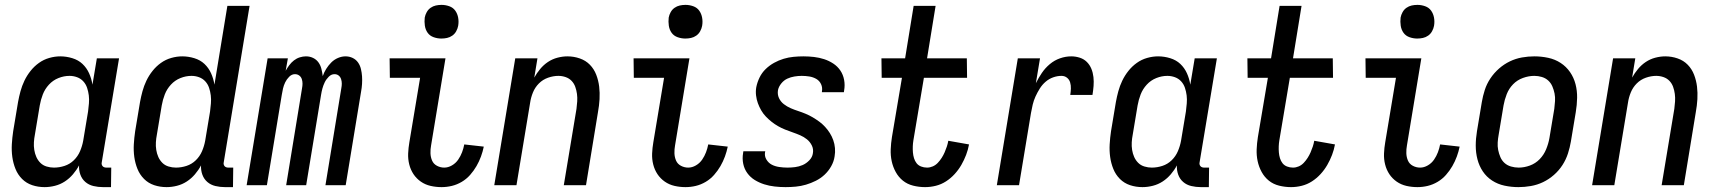

<svg xmlns="http://www.w3.org/2000/svg" viewBox="-20 -759 7040 787"><path d="M163 8Q136 8 112 0Q88 -8 70.5 -25.5Q53 -43 43.5 -66.5Q34 -90 30.5 -115.5Q27 -141 28.5 -167.5Q30 -194 34 -221L54 -341Q58 -363 64 -385Q70 -407 80 -428Q90 -449 105 -468Q120 -487 139.5 -501Q159 -515 182 -521.5Q205 -528 227 -528Q252 -528 276.5 -520.5Q301 -513 318 -497Q335 -481 345 -459Q355 -437 359 -412L377 -520H468L397 -93Q396 -89 397 -85Q398 -81 400.5 -78Q403 -75 407 -73.5Q411 -72 416 -72H436L435 8H402Q382 8 363 3.5Q344 -1 330 -13Q316 -25 309.5 -43Q303 -61 304 -81Q294 -62 279 -44.5Q264 -27 245.5 -15Q227 -3 205.5 2.5Q184 8 163 8ZM201 -72Q223 -72 244.5 -79Q266 -86 282.5 -102Q299 -118 308 -139Q317 -160 321 -182L341 -302Q343 -318 344.5 -335Q346 -352 344 -368Q342 -384 337 -399Q332 -414 321.5 -425.5Q311 -437 296 -442.5Q281 -448 265 -448Q242 -448 219.5 -439Q197 -430 180.5 -412Q164 -394 155.5 -372Q147 -350 143 -327L123 -207Q120 -192 119 -176Q118 -160 120.5 -144.5Q123 -129 129 -115.5Q135 -102 145.5 -91.5Q156 -81 171 -76.5Q186 -72 201 -72Z M663 8Q636 8 612 0Q588 -8 570.5 -25.5Q553 -43 543.5 -66.5Q534 -90 530.5 -115.5Q527 -141 528.5 -167.5Q530 -194 534 -221L554 -341Q558 -363 564 -385Q570 -407 580 -428Q590 -449 605 -468Q620 -487 639.5 -501Q659 -515 682 -521.5Q705 -528 727 -528Q752 -528 776.5 -520.5Q801 -513 818 -497Q835 -481 845 -459Q855 -437 859 -412L912 -735H1003L897 -93Q896 -89 897 -85Q898 -81 900.5 -78Q903 -75 907 -73.5Q911 -72 916 -72H936L935 8H902Q882 8 863 3.5Q844 -1 830 -13Q816 -25 809.5 -43Q803 -61 804 -81Q794 -62 779 -44.5Q764 -27 745.5 -15Q727 -3 705.5 2.5Q684 8 663 8ZM701 -72Q723 -72 744.5 -79Q766 -86 782.5 -102Q799 -118 808 -139Q817 -160 821 -182L841 -302Q843 -318 844.5 -335Q846 -352 844 -368Q842 -384 837 -399Q832 -414 821.5 -425.5Q811 -437 796 -442.5Q781 -448 765 -448Q742 -448 719.5 -439Q697 -430 680.5 -412Q664 -394 655.5 -372Q647 -350 643 -327L623 -207Q620 -192 619 -176Q618 -160 620.5 -144.5Q623 -129 629 -115.5Q635 -102 645.5 -91.5Q656 -81 671 -76.5Q686 -72 701 -72Z M991 0 1077 -520H1160L1151 -469Q1157 -480 1165.5 -491.5Q1174 -503 1185 -511.5Q1196 -520 1209 -524Q1222 -528 1234 -528Q1250 -528 1263.5 -521.5Q1277 -515 1285.5 -503Q1294 -491 1297.5 -476.5Q1301 -462 1303 -447Q1308 -462 1317 -476.5Q1326 -491 1338 -503Q1350 -515 1365.5 -521.5Q1381 -528 1396 -528Q1412 -528 1425.5 -521.5Q1439 -515 1447.5 -503Q1456 -491 1459.5 -476Q1463 -461 1464 -446Q1465 -431 1464 -415Q1463 -399 1460 -383L1397 0H1314L1379 -397Q1381 -407 1381 -416.5Q1381 -426 1378 -435Q1375 -444 1368 -449.5Q1361 -455 1351 -455Q1338 -455 1327.5 -444.5Q1317 -434 1311 -421.5Q1305 -409 1301.5 -396Q1298 -383 1296 -370L1235 0H1153L1218 -397Q1220 -407 1220 -416.5Q1220 -426 1217 -435Q1214 -444 1206.5 -449.5Q1199 -455 1189 -455Q1176 -455 1165.5 -444.5Q1155 -434 1149 -421.5Q1143 -409 1140 -396Q1137 -383 1135 -370L1074 0Z M1790 8Q1767 8 1745 3Q1723 -2 1705 -14.5Q1687 -27 1675 -45Q1663 -63 1657.5 -85Q1652 -107 1653 -130Q1654 -153 1658 -176L1702 -440H1578L1577 -520H1806L1747 -163Q1744 -147 1744.5 -131Q1745 -115 1751 -101Q1757 -87 1771 -79.5Q1785 -72 1801 -72Q1817 -72 1832.5 -81Q1848 -90 1858 -104.5Q1868 -119 1874 -135Q1880 -151 1883 -167L1963 -158Q1959 -138 1951.5 -117.5Q1944 -97 1933 -78Q1922 -59 1907 -42Q1892 -25 1872.5 -13.5Q1853 -2 1832 3Q1811 8 1790 8ZM1789 -601Q1773 -601 1757.5 -606.5Q1742 -612 1733 -624.5Q1724 -637 1721.5 -653.5Q1719 -670 1721 -687Q1723 -698 1729 -709Q1735 -720 1745 -727Q1755 -734 1766.5 -736.5Q1778 -739 1790 -739Q1806 -739 1821.5 -733.5Q1837 -728 1846 -715.5Q1855 -703 1858 -686.5Q1861 -670 1858 -653Q1856 -642 1850 -631Q1844 -620 1834 -613Q1824 -606 1812.5 -603.5Q1801 -601 1789 -601Z M2006 0 2092 -520H2183L2170 -441Q2180 -459 2194 -476Q2208 -493 2226 -505Q2244 -517 2265 -522.5Q2286 -528 2306 -528Q2332 -528 2356.5 -519.5Q2381 -511 2398 -493.5Q2415 -476 2424 -452.5Q2433 -429 2436 -404Q2439 -379 2437.5 -352.5Q2436 -326 2431 -299L2382 0H2291L2343 -313Q2345 -328 2346 -343.5Q2347 -359 2345 -374Q2343 -389 2338 -403Q2333 -417 2323 -427.5Q2313 -438 2298.5 -443Q2284 -448 2269 -448Q2248 -448 2226.5 -440.5Q2205 -433 2189 -417Q2173 -401 2164.5 -380Q2156 -359 2153 -338L2097 0Z M2790 8Q2767 8 2745 3Q2723 -2 2705 -14.5Q2687 -27 2675 -45Q2663 -63 2657.5 -85Q2652 -107 2653 -130Q2654 -153 2658 -176L2702 -440H2578L2577 -520H2806L2747 -163Q2744 -147 2744.5 -131Q2745 -115 2751 -101Q2757 -87 2771 -79.5Q2785 -72 2801 -72Q2817 -72 2832.5 -81Q2848 -90 2858 -104.5Q2868 -119 2874 -135Q2880 -151 2883 -167L2963 -158Q2959 -138 2951.5 -117.5Q2944 -97 2933 -78Q2922 -59 2907 -42Q2892 -25 2872.5 -13.5Q2853 -2 2832 3Q2811 8 2790 8ZM2789 -601Q2773 -601 2757.5 -606.5Q2742 -612 2733 -624.5Q2724 -637 2721.5 -653.5Q2719 -670 2721 -687Q2723 -698 2729 -709Q2735 -720 2745 -727Q2755 -734 2766.5 -736.5Q2778 -739 2790 -739Q2806 -739 2821.5 -733.5Q2837 -728 2846 -715.5Q2855 -703 2858 -686.5Q2861 -670 2858 -653Q2856 -642 2850 -631Q2844 -620 2834 -613Q2824 -606 2812.5 -603.5Q2801 -601 2789 -601Z M3200 8Q3178 8 3155.5 5.5Q3133 3 3112.5 -3.5Q3092 -10 3074 -21Q3056 -32 3043.5 -49Q3031 -66 3026.5 -87.5Q3022 -109 3026 -132L3027 -139H3117L3116 -136Q3113 -119 3121.5 -105Q3130 -91 3143.5 -84Q3157 -77 3174 -74.5Q3191 -72 3208 -72Q3223 -72 3239 -74Q3255 -76 3270 -82.5Q3285 -89 3297.5 -102Q3310 -115 3312 -131Q3315 -148 3307.5 -163Q3300 -178 3287.5 -188Q3275 -198 3260 -204.5Q3245 -211 3229 -216.5Q3213 -222 3198 -228Q3183 -234 3169 -242Q3155 -250 3142.5 -260Q3130 -270 3119 -281.5Q3108 -293 3100 -307Q3092 -321 3086.5 -336Q3081 -351 3079 -368Q3077 -385 3080 -402Q3084 -422 3093.5 -441.5Q3103 -461 3118.5 -476Q3134 -491 3153 -501.5Q3172 -512 3192 -518Q3212 -524 3232.5 -526Q3253 -528 3273 -528Q3295 -528 3316.5 -525.5Q3338 -523 3358 -516.5Q3378 -510 3395.5 -498.5Q3413 -487 3424.5 -470Q3436 -453 3440 -431.5Q3444 -410 3440 -388L3439 -381H3349V-384Q3352 -400 3345.5 -414Q3339 -428 3326 -435.5Q3313 -443 3297.5 -445.5Q3282 -448 3266 -448Q3252 -448 3236.5 -445.5Q3221 -443 3207 -436.5Q3193 -430 3182.5 -417Q3172 -404 3169 -390Q3166 -372 3173 -357Q3180 -342 3193 -332Q3206 -322 3221 -315.5Q3236 -309 3251.5 -304Q3267 -299 3282.5 -292.5Q3298 -286 3311.5 -278Q3325 -270 3338 -260.5Q3351 -251 3362 -239Q3373 -227 3381.5 -213.5Q3390 -200 3395.5 -184.5Q3401 -169 3402.5 -152Q3404 -135 3401 -118Q3398 -97 3387 -77.5Q3376 -58 3360 -43Q3344 -28 3324 -18Q3304 -8 3283.5 -2Q3263 4 3242 6Q3221 8 3200 8Z M3772 8Q3747 8 3723 2Q3699 -4 3681 -18.5Q3663 -33 3651.5 -54Q3640 -75 3635 -98.5Q3630 -122 3631 -147Q3632 -172 3636 -197L3677 -440H3594L3593 -520H3690L3725 -735H3815L3780 -520H3943L3944 -440H3767L3724 -184Q3722 -172 3721.5 -159.5Q3721 -147 3722 -134.5Q3723 -122 3726.5 -110.5Q3730 -99 3737 -90Q3744 -81 3755.5 -76.5Q3767 -72 3780 -72Q3792 -72 3803.5 -77Q3815 -82 3824 -91.5Q3833 -101 3840 -112Q3847 -123 3852 -134.5Q3857 -146 3861 -158Q3865 -170 3867 -182L3952 -167Q3948 -145 3940 -124Q3932 -103 3920.5 -83Q3909 -63 3893 -45.5Q3877 -28 3857.5 -15.5Q3838 -3 3816 2.5Q3794 8 3772 8Z M4066 0 4152 -520H4243L4226 -418Q4237 -440 4250.5 -460Q4264 -480 4283 -496Q4302 -512 4325 -520Q4348 -528 4371 -528Q4389 -528 4406 -522.5Q4423 -517 4435 -505Q4447 -493 4453.5 -477Q4460 -461 4462 -443Q4464 -425 4462.5 -406.5Q4461 -388 4458 -370H4367Q4369 -383 4369.5 -396Q4370 -409 4366.5 -421Q4363 -433 4353.5 -440.5Q4344 -448 4331 -448Q4314 -448 4297 -442Q4280 -436 4266 -424Q4252 -412 4242 -396Q4232 -380 4224.5 -363.5Q4217 -347 4213 -330Q4209 -313 4206 -296L4157 0Z M4663 8Q4636 8 4612 0Q4588 -8 4570.5 -25.5Q4553 -43 4543.5 -66.5Q4534 -90 4530.5 -115.5Q4527 -141 4528.5 -167.5Q4530 -194 4534 -221L4554 -341Q4558 -363 4564 -385Q4570 -407 4580 -428Q4590 -449 4605 -468Q4620 -487 4639.5 -501Q4659 -515 4682 -521.5Q4705 -528 4727 -528Q4752 -528 4776.5 -520.5Q4801 -513 4818 -497Q4835 -481 4845 -459Q4855 -437 4859 -412L4877 -520H4968L4897 -93Q4896 -89 4897 -85Q4898 -81 4900.5 -78Q4903 -75 4907 -73.5Q4911 -72 4916 -72H4936L4935 8H4902Q4882 8 4863 3.5Q4844 -1 4830 -13Q4816 -25 4809.5 -43Q4803 -61 4804 -81Q4794 -62 4779 -44.5Q4764 -27 4745.5 -15Q4727 -3 4705.5 2.5Q4684 8 4663 8ZM4701 -72Q4723 -72 4744.5 -79Q4766 -86 4782.5 -102Q4799 -118 4808 -139Q4817 -160 4821 -182L4841 -302Q4843 -318 4844.5 -335Q4846 -352 4844 -368Q4842 -384 4837 -399Q4832 -414 4821.5 -425.5Q4811 -437 4796 -442.5Q4781 -448 4765 -448Q4742 -448 4719.5 -439Q4697 -430 4680.5 -412Q4664 -394 4655.5 -372Q4647 -350 4643 -327L4623 -207Q4620 -192 4619 -176Q4618 -160 4620.5 -144.5Q4623 -129 4629 -115.5Q4635 -102 4645.5 -91.5Q4656 -81 4671 -76.5Q4686 -72 4701 -72Z M5272 8Q5247 8 5223 2Q5199 -4 5181 -18.5Q5163 -33 5151.5 -54Q5140 -75 5135 -98.5Q5130 -122 5131 -147Q5132 -172 5136 -197L5177 -440H5094L5093 -520H5190L5225 -735H5315L5280 -520H5443L5444 -440H5267L5224 -184Q5222 -172 5221.5 -159.5Q5221 -147 5222 -134.5Q5223 -122 5226.5 -110.5Q5230 -99 5237 -90Q5244 -81 5255.5 -76.5Q5267 -72 5280 -72Q5292 -72 5303.5 -77Q5315 -82 5324 -91.5Q5333 -101 5340 -112Q5347 -123 5352 -134.5Q5357 -146 5361 -158Q5365 -170 5367 -182L5452 -167Q5448 -145 5440 -124Q5432 -103 5420.5 -83Q5409 -63 5393 -45.5Q5377 -28 5357.5 -15.5Q5338 -3 5316 2.5Q5294 8 5272 8Z M5790 8Q5767 8 5745 3Q5723 -2 5705 -14.5Q5687 -27 5675 -45Q5663 -63 5657.5 -85Q5652 -107 5653 -130Q5654 -153 5658 -176L5702 -440H5578L5577 -520H5806L5747 -163Q5744 -147 5744.5 -131Q5745 -115 5751 -101Q5757 -87 5771 -79.5Q5785 -72 5801 -72Q5817 -72 5832.5 -81Q5848 -90 5858 -104.5Q5868 -119 5874 -135Q5880 -151 5883 -167L5963 -158Q5959 -138 5951.5 -117.5Q5944 -97 5933 -78Q5922 -59 5907 -42Q5892 -25 5872.5 -13.5Q5853 -2 5832 3Q5811 8 5790 8ZM5789 -601Q5773 -601 5757.5 -606.5Q5742 -612 5733 -624.5Q5724 -637 5721.5 -653.5Q5719 -670 5721 -687Q5723 -698 5729 -709Q5735 -720 5745 -727Q5755 -734 5766.5 -736.5Q5778 -739 5790 -739Q5806 -739 5821.5 -733.5Q5837 -728 5846 -715.5Q5855 -703 5858 -686.5Q5861 -670 5858 -653Q5856 -642 5850 -631Q5844 -620 5834 -613Q5824 -606 5812.5 -603.5Q5801 -601 5789 -601Z M6204 8Q6175 8 6147 2Q6119 -4 6096 -19Q6073 -34 6058 -56.5Q6043 -79 6036 -106Q6029 -133 6029 -162Q6029 -191 6034 -221L6054 -341Q6058 -365 6066 -390Q6074 -415 6089 -437.5Q6104 -460 6124.5 -478Q6145 -496 6169 -507.5Q6193 -519 6218.5 -523.5Q6244 -528 6269 -528Q6298 -528 6326 -522Q6354 -516 6377 -501Q6400 -486 6415.5 -463.5Q6431 -441 6438 -414Q6445 -387 6444.5 -358Q6444 -329 6439 -299L6419 -179Q6415 -155 6407 -130Q6399 -105 6384.5 -82.5Q6370 -60 6349.5 -42Q6329 -24 6305 -12.5Q6281 -1 6255 3.5Q6229 8 6204 8ZM6205 -72Q6228 -72 6251 -80.5Q6274 -89 6291 -106.5Q6308 -124 6317.5 -147Q6327 -170 6331 -193L6351 -313Q6353 -329 6354 -345Q6355 -361 6352 -376Q6349 -391 6343 -405Q6337 -419 6326 -429Q6315 -439 6300 -443.5Q6285 -448 6269 -448Q6246 -448 6222.5 -439.5Q6199 -431 6182 -413.5Q6165 -396 6156 -373Q6147 -350 6143 -327L6123 -207Q6120 -191 6119 -175Q6118 -159 6121 -144Q6124 -129 6130 -115Q6136 -101 6147 -91Q6158 -81 6173.5 -76.5Q6189 -72 6205 -72Z M6506 0 6592 -520H6683L6670 -441Q6680 -459 6694 -476Q6708 -493 6726 -505Q6744 -517 6765 -522.5Q6786 -528 6806 -528Q6832 -528 6856.5 -519.5Q6881 -511 6898 -493.5Q6915 -476 6924 -452.5Q6933 -429 6936 -404Q6939 -379 6937.5 -352.5Q6936 -326 6931 -299L6882 0H6791L6843 -313Q6845 -328 6846 -343.5Q6847 -359 6845 -374Q6843 -389 6838 -403Q6833 -417 6823 -427.5Q6813 -438 6798.5 -443Q6784 -448 6769 -448Q6748 -448 6726.5 -440.5Q6705 -433 6689 -417Q6673 -401 6664.5 -380Q6656 -359 6653 -338L6597 0Z"/></svg>

Font: Iosevka Term Curly Medium
Style: Italic
Weight: 500
Italic angle: -9°
Designer: Belleve Invis
Foundry: Belleve Invis
Version: Version 32.3.0